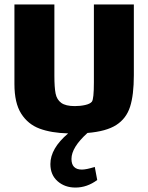

<svg xmlns="http://www.w3.org/2000/svg" viewBox="-20 -590 668 865"><path d="M583 -570V-251Q583 -162 566 -109Q549 -56 504 -27Q459 2 374 9Q302 74 302 126Q302 174 349 174Q369 174 407 162L418 221Q372 255 320 255Q272 255 239.5 226.5Q207 198 207 149Q207 79 287 11Q211 9 158.5 -10.5Q106 -30 75.5 -78Q45 -126 45 -211V-570H225V-249Q225 -196 230.5 -168.5Q236 -141 256 -126.5Q276 -112 317 -112Q342 -112 364 -117Q386 -122 394 -132Q403 -144 403 -219V-570Z"/></svg>

Font: Lalezar
Style: Regular
Weight: 400
Designer: Borna Izadpanah
Foundry: Borna Izadpanah
Version: Version 1.004